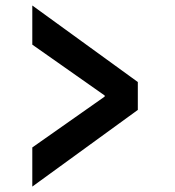

<svg xmlns="http://www.w3.org/2000/svg" viewBox="-20 -670 640 702"><path d="M98.1 12.2V-130.9L362.8 -316.9V-320.8L98.1 -506.8V-649.9L483.9 -370.1V-268.1Z"/></svg>

Font: Office Code Pro Bold
Style: Regular
Weight: 700
Designer: Nathan Rutzky & Paul D. Hunt
Foundry: Adobe Systems Incorporated
Version: Version 1.004;PS 001.004;hotconv 1.0.70;makeotf.lib2.5.58329